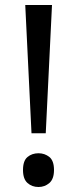

<svg xmlns="http://www.w3.org/2000/svg" viewBox="-20 -734 309 768"><path d="M163 -201H106L81 -714H188ZM72 -54Q72 -91 90 -106Q108 -121 134 -121Q159 -121 177.5 -106Q196 -91 196 -54Q196 -18 177.5 -2Q159 14 134 14Q108 14 90 -2Q72 -18 72 -54Z"/></svg>

Font: Noto Sans Buhid
Style: Regular
Weight: 400
Designer: Monotype Design Team
Foundry: Monotype Imaging Inc.
Version: Version 2.001